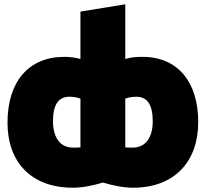

<svg xmlns="http://www.w3.org/2000/svg" viewBox="-20 -832 959 895"><path d="M319 43C365 43 413 33 460 19C506 33 556 43 600 43C792 43 904 -77 904 -263C904 -446 812 -567 644 -567C612 -567 591 -565 564 -557V-812L355 -778V-557C334 -563 306 -567 280 -567C113 -567 15 -451 15 -260C15 -74 128 43 319 43ZM564 -372C578 -378 597 -381 616 -381C667 -381 692 -343 692 -267C692 -193 660 -144 599 -144C588 -144 573 -144 564 -145ZM303 -381C322 -381 341 -378 355 -372V-145C346 -144 331 -144 320 -144C259 -144 227 -193 227 -267C227 -343 252 -381 303 -381Z"/></svg>

Font: Repo ExtraBlack
Style: Regular
Weight: 400
Designer: Stefan Peev
Foundry: Context Ltd
Version: Version 001.502